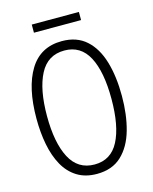

<svg xmlns="http://www.w3.org/2000/svg" viewBox="-126 -935 816 1027"><g transform="rotate(-15 281.5 -421.0)"><path d="M282 10Q218 10 172.5 -18.5Q127 -47 99 -97.5Q71 -148 58 -215Q45 -282 45 -359Q45 -531 104.5 -628Q164 -725 283 -725Q365 -725 417 -678.5Q469 -632 493.5 -549.5Q518 -467 518 -359Q518 -255 494.5 -171.5Q471 -88 419 -39Q367 10 282 10ZM283 -42Q374 -42 417 -125Q460 -208 460 -358Q460 -509 416.5 -591Q373 -673 283 -673Q190 -673 146.5 -589Q103 -505 103 -358Q103 -210 147 -126Q191 -42 283 -42ZM151 -807V-852H412V-807Z"/></g></svg>

Font: Noto Sans Mono SemiCondensed Light
Style: Regular
Weight: 300
Width: 4
Designer: Monotype Design Team
Foundry: Monotype Imaging Inc.
Version: Version 2.014; ttfautohint (v1.8.4.7-5d5b)